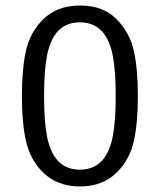

<svg xmlns="http://www.w3.org/2000/svg" viewBox="-20 -665 580 697"><path d="M134.5 -592.5Q185 -645 271 -645Q354 -645 402.5 -596Q451 -547 465.8 -480.8Q480.5 -414.5 480.5 -316.2Q480.5 -218 465.8 -152.2Q451 -86.5 405.5 -40.5Q353 12 270 12Q188 12 134.5 -40.5Q89.5 -86.5 74.5 -152.2Q59.5 -218 59.5 -316.2Q59.5 -414.5 74.2 -480.8Q89 -547 134.5 -592.5ZM140 -316.5Q140 -223 151 -168Q175 -49 270 -49Q365 -49 389 -168Q400 -223 400 -316.5Q400 -410 389 -465Q365 -584 270 -584Q175 -584 151 -465Q140 -410 140 -316.5Z"/></svg>

Font: Signika-CLs Light
Style: CLs-Regular
Weight: 300
Version: Version 2.003;gftools[0.9.32]